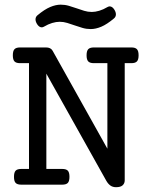

<svg xmlns="http://www.w3.org/2000/svg" viewBox="-20 -780 640 811"><path d="M102.5 -513.2H64.9Q48.3 -513.2 41.3 -520.5Q34.2 -527.8 34.2 -546.4Q34.2 -564.9 41.3 -572.3Q48.3 -579.6 64.9 -579.6H174.3Q194.3 -579.6 202.1 -565.9L433.6 -151.9V-513.2H376.5Q359.9 -513.2 352.8 -520.5Q345.7 -527.8 345.7 -546.4Q345.7 -564.9 352.8 -572.3Q359.9 -579.6 376.5 -579.6H534.7Q551.3 -579.6 558.3 -572.3Q565.4 -564.9 565.4 -546.4Q565.4 -527.8 558.3 -520.5Q551.3 -513.2 534.7 -513.2H506.8V-18.1Q506.8 -5.4 498 2.7Q489.3 10.7 470.2 10.7Q456.1 10.7 446.3 3.7Q436.5 -3.4 429.2 -16.1L175.8 -468.8V-66.4H242.7Q259.3 -66.4 266.4 -59.1Q273.4 -51.8 273.4 -33.2Q273.4 -14.6 266.4 -7.3Q259.3 0 242.7 0H69.8Q53.2 0 46.1 -7.3Q39.1 -14.6 39.1 -33.2Q39.1 -51.8 46.1 -59.1Q53.2 -66.4 69.8 -66.4H102.5ZM236.3 -760.3Q254.4 -760.3 271 -755.4Q287.6 -750.5 303.7 -744.9Q319.8 -739.3 335.4 -734.4Q351.1 -729.5 367.7 -729.5Q382.3 -729.5 399.4 -734.6Q416.5 -739.7 433.6 -750Q441.9 -754.9 449.7 -751.7Q457.5 -748.5 463.9 -737.8Q470.2 -727.1 469.5 -717.5Q468.8 -708 460.9 -701.7Q431.6 -677.2 408 -667.2Q384.3 -657.2 363.3 -657.2Q345.2 -657.2 328.6 -662.1Q312 -667 295.9 -672.6Q279.8 -678.2 264.2 -683.1Q248.5 -688 231.9 -688Q217.3 -688 200.2 -682.9Q183.1 -677.7 166 -667.5Q157.7 -662.6 149.9 -665.8Q142.1 -668.9 135.7 -679.7Q129.4 -690.4 130.1 -700Q130.9 -709.5 138.7 -715.8Q168 -740.2 191.7 -750.2Q215.3 -760.3 236.3 -760.3Z"/></svg>

Font: Courier Prime
Style: Regular
Weight: 400
Designer: Alan Dague-Greene
Foundry: Quote-Unquote Apps
Version: Version 1.203